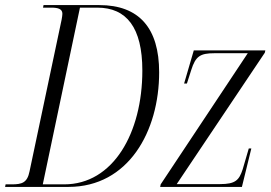

<svg xmlns="http://www.w3.org/2000/svg" viewBox="-40 -734 1065 754"><path d="M-20 0H229C464 0 585 -218 585 -450C585 -624 506 -714 350 -714H131L129 -704H161C188 -704 205 -699 205 -680C205 -675 204 -668 202 -657L76 -61C67 -16 46 -10 6 -10H-18ZM212 -10H128L274 -704H342C457 -704 519 -626 519 -457C519 -211 404 -10 212 -10ZM589 0H910L947 -151H937L913 -69C899 -26 884 -11 824 -11H654L1000 -527L1002 -536H721L683 -406H694L711 -459C728 -513 746 -525 802 -525H933L591 -10Z"/></svg>

Font: Noto Serif Display Condensed Light
Style: Italic
Weight: 300
Width: 3
Italic angle: -12°
Designer: Monotype Design Team
Foundry: Monotype Imaging Inc.
Version: Version 2.009